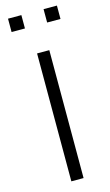

<svg xmlns="http://www.w3.org/2000/svg" viewBox="-135 -938 565 986"><g transform="rotate(-15 147.5 -445.5)"><path d="M180 0H115V-680H180ZM88 -820H17V-891H88ZM277 -820H206V-891H277Z"/></g></svg>

Font: Inria Sans Light
Style: Regular
Weight: 300
Designer: Black Foundry Team
Foundry: Black Foundry
Version: Version 1.2; ttfautohint (v1.8.3)